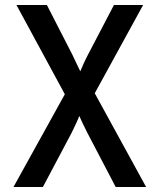

<svg xmlns="http://www.w3.org/2000/svg" viewBox="-20 -750 640 770"><path d="M34 0 240 -372 46 -730H168L270 -531Q279 -512 288 -493Q297 -474 302 -464Q306 -474 314.5 -493Q323 -512 333 -531L437 -730H554L360 -376L566 0H444L331 -216Q321 -235 312 -254.5Q303 -274 298 -285Q294 -274 285 -254.5Q276 -235 267 -217L152 0Z"/></svg>

Font: JetBrains Mono SemiBold
Style: Regular
Weight: 472
Monospace: yes
Designer: Philipp Nurullin, Konstantin Bulenkov
Foundry: JetBrains
Version: Version 2.305; ttfautohint (v1.8.4.7-5d5b)